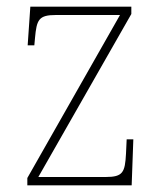

<svg xmlns="http://www.w3.org/2000/svg" viewBox="-20 -556 487 576"><path d="M62 0H375L380 -138H360L358 -95C355 -39 349 -25 297 -25H95L374 -514V-536H71L63 -420H83L85 -442C90 -497 96 -511 148 -511H340L62 -22Z"/></svg>

Font: Noto Serif Thai SemiCondensed Thin
Style: Regular
Weight: 100
Width: 4
Designer: Monotype Design Team
Foundry: Monotype Imaging Inc.
Version: Version 2.002